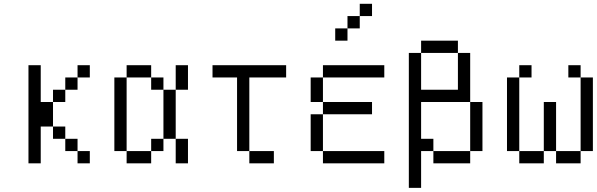

<svg xmlns="http://www.w3.org/2000/svg" viewBox="-20 -832 3040 978"><path d="M437.5 0V-62.5H375V0ZM437.5 -437.5V-500H375V-437.5H312.5V-375H250V-312.5H187.5V-500H125Q125 -500 125 0H187.5V-187.5H250V-125H312.5V-62.5H375V-125H312.5V-187.5H250Q250 -187.5 250 -312.5H312.5V-375H375V-437.5Z M625 -62.5V0H750V-62.5ZM625 -62.5Q625 -62.5 625 -437.5H562.5Q562.5 -437.5 562.5 -62.5ZM750 -62.5H812.5V-125H750ZM875 -125Q875 -125 875 0H937.5Q937.5 0 937.5 -125ZM812.5 -125H875Q875 -125 875 -375H812.5Q812.5 -375 812.5 -125ZM812.5 -375V-437.5H750V-375ZM875 -375H937.5Q937.5 -375 937.5 -500H875Q875 -500 875 -375ZM625 -437.5H750V-500H625Z M1375 0V-62.5H1250V0ZM1437.5 -437.5V-500H1062.5V-437.5H1187.5Q1187.5 -437.5 1187.5 -62.5H1250Q1250 -62.5 1250 -437.5Z M1937.5 0V-62.5H1625V0ZM1875 -250V-312.5H1625V-250H1562.5V-62.5H1625V-250ZM1937.5 -437.5V-500H1625V-437.5H1562.5Q1562.5 -437.5 1562.5 -312.5H1625Q1625 -312.5 1625 -437.5ZM1875 -750V-812.5H1812.5V-750H1750V-687.5H1687.5V-625H1750V-687.5H1812.5V-750Z M2062.5 -562.5V125H2125V-62.5H2187.5V0H2375V-62.5H2187.5V-125H2125V-312.5H2375Q2375 -312.5 2375 -62.5H2437.5Q2437.5 -62.5 2437.5 -312.5H2375Q2375 -312.5 2375 -562.5H2312.5V-375H2125V-562.5ZM2125 -562.5H2312.5V-625H2125Z M2687.5 -437.5V-500H2625V-437.5H2562.5Q2562.5 -437.5 2562.5 -62.5H2625V0H2750V-62.5H2625Q2625 -62.5 2625 -437.5ZM2750 -62.5H2812.5V0H2937.5V-62.5H2812.5Q2812.5 -62.5 2812.5 -312.5H2750Q2750 -312.5 2750 -62.5ZM2937.5 -62.5H3000Q3000 -62.5 3000 -437.5H2937.5Q2937.5 -437.5 2937.5 -62.5ZM2937.5 -437.5V-500H2875V-437.5Z"/></svg>

Font: UnifontExMono
Style: Regular
Weight: 500
Version: Version 15.0.06